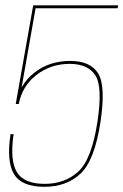

<svg xmlns="http://www.w3.org/2000/svg" viewBox="-20 -695 463 720"><path d="M146.5 5.5Q229.5 5.5 282.2 -44Q335 -93.5 357 -239Q377 -374 347.8 -420.2Q318.5 -466.5 243.5 -466.5Q164.5 -466.5 108.5 -422.2Q52.5 -378 39.5 -305H50.5Q63 -372 116.5 -413.8Q170 -455.5 241.5 -455.5Q309 -455.5 337.2 -413Q365.5 -370.5 345.5 -239Q324 -97.5 273.5 -51.5Q223 -5.5 147.5 -5.5Q69.5 -5.5 43 -50Q16.5 -94.5 31 -192H19.5Q4 -89.5 32.5 -42Q61 5.5 146.5 5.5ZM39 -305H50L113.5 -664H421L423 -675H104.5Z"/></svg>

Font: Anybody Thin
Style: Italic
Weight: 100
Italic angle: -10°
Designer: Tyler Finck
Foundry: Etcetera Type Company
Version: Version 1.114;gftools[0.9.25]